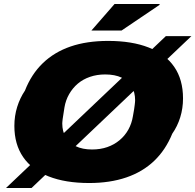

<svg xmlns="http://www.w3.org/2000/svg" viewBox="-20 -905 979 962"><path d="M427 12Q308 12 224 -21Q140 -54 96 -118Q52 -182 52 -274Q52 -324 66 -369Q80 -414 105 -451Q137 -533 194.5 -588.5Q252 -644 333.5 -672Q415 -700 522 -700Q641 -700 725 -667Q809 -634 853 -570Q897 -506 897 -412Q897 -362 883 -317Q869 -272 843 -235Q810 -154 752.5 -99Q695 -44 613 -16Q531 12 427 12ZM441 -156Q483 -156 517.5 -168Q552 -180 579 -202.5Q606 -225 623 -255.5Q640 -286 646 -323Q650 -344 652 -357.5Q654 -371 655 -379.5Q656 -388 656.5 -393.5Q657 -399 657 -403Q657 -442 640 -471Q623 -500 589.5 -516Q556 -532 507 -532Q466 -532 431 -520Q396 -508 370 -486Q344 -464 326.5 -433.5Q309 -403 303 -367Q300 -345 297.5 -331.5Q295 -318 294 -309Q293 -300 292.5 -295Q292 -290 292 -286Q292 -247 309 -218Q326 -189 359.5 -172.5Q393 -156 441 -156ZM10 37 811 -724H939L138 37ZM438 -752 554 -885H779L780 -881L589 -752Z"/></svg>

Font: Archivo SemiExpanded Black
Style: Italic
Weight: 900
Width: 6
Italic angle: -10°
Designer: Hector Gatti
Foundry: Omnibus-Type
Version: Version 2.001